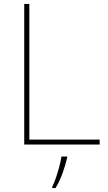

<svg xmlns="http://www.w3.org/2000/svg" viewBox="-20 -734 546 975"><path d="M103 0V-714H129V-25H486V0ZM321 67Q312 106 297.5 146Q283 186 262 221H245V215Q253 200 263 171.5Q273 143 281 112.5Q289 82 292 61H321Z"/></svg>

Font: Noto Sans Thaana Thin
Style: Regular
Weight: 100
Designer: David Williams
Foundry: Google Inc.
Version: Version 3.001; ttfautohint (v1.8.4.7-5d5b)